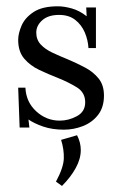

<svg xmlns="http://www.w3.org/2000/svg" viewBox="-20 -408 388 622"><path d="M187 12.1Q149.2 12.1 119.9 2Q90.6 -8.1 72.2 -20.9L75.2 5.1H43.6L38.9 -123.9H62.3Q64.5 -77.4 97.4 -47.3Q130.2 -17.2 173.5 -17.2Q202.4 -17.2 229.2 -31.7Q256 -46.2 256 -76.6Q256 -108.2 229.2 -124.9Q202.4 -141.5 167.6 -155.5Q137.5 -167.2 107.8 -181.2Q78.1 -195.1 58.5 -218Q38.9 -240.9 38.9 -278.7Q38.9 -299.6 49.9 -325.1Q60.9 -350.6 88.9 -369.1Q117 -387.6 167.6 -387.6Q187.8 -387.6 212.7 -380.6Q237.6 -373.7 260.7 -355.3L259.3 -383.9H290.8V-252.3H266.6Q265.1 -278.3 254.7 -302.9Q244.2 -327.5 223.7 -343.6Q203.2 -359.7 171.3 -359.7Q136.4 -359.7 117 -342.5Q97.5 -325.3 97.5 -302.5Q97.5 -279.4 112 -263.8Q126.5 -248.3 150 -237.3Q173.5 -226.3 199.9 -215.6Q228.5 -203.5 255.2 -189.4Q282 -175.3 299.4 -153.8Q316.8 -132.4 316.8 -98.3Q316.8 -60.5 297.8 -35.9Q278.7 -11.4 248.8 0.4Q218.9 12.1 187 12.1ZM180.8 194.4 161.3 180.4Q185.6 135.3 186.7 106Q187.8 76.6 177.9 45.1L229.6 30.1Q241.7 53.5 241.7 78.1Q241.7 106.7 225.3 136.4Q209 166.1 180.8 194.4Z"/></svg>

Font: Parastoo
Style: Regular
Weight: 400
Foundry: Saber Rastikerdar (saber.rastikerdar@gmail.com)
Version: Version 3.000